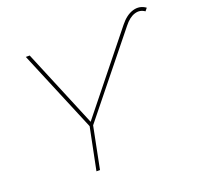

<svg xmlns="http://www.w3.org/2000/svg" viewBox="-128 -882 1055 1021"><g transform="rotate(-20 399.0 -371.0)"><path d="M249 0 297 -238 104 -700H126L310 -258L651 -683Q686 -727 725.5 -738.5Q765 -750 798 -726L785 -710Q759 -729 727.5 -719Q696 -709 667 -672L316 -236L269 0Z"/></g></svg>

Font: Montserrat Thin
Style: Italic
Weight: 100
Italic angle: -11.3°
Designer: Julieta Ulanovsky
Foundry: Julieta Ulanovsky
Version: Version 9.000; ttfautohint (v1.8.4.7-5d5b)